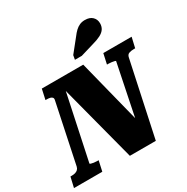

<svg xmlns="http://www.w3.org/2000/svg" viewBox="-248 -1153 1296 1333"><g transform="rotate(-30 400.0 -486.5)"><path d="M-36 0 -17 -82H-7Q9 -82 21.5 -85.5Q34 -89 43 -97.5Q52 -106 55 -120L154 -592Q158 -607 152.5 -614.5Q147 -622 135.5 -625Q124 -628 108 -628H98L116 -710H448L585 -167L558 -127L658 -616Q659 -620 650.5 -622Q642 -624 629 -626Q616 -628 604 -628H591L609 -710H836L817 -628H807Q784 -628 767.5 -622Q751 -616 747 -594L620 0H412L237 -669L263 -665L142 -94Q142 -91 150 -88.5Q158 -86 171 -84Q184 -82 197 -82H209L191 0ZM502 -903Q519 -926 535.5 -941.5Q552 -957 570.5 -965Q589 -973 612 -973Q651 -973 672 -952.5Q693 -932 693 -901Q693 -875 680.5 -856Q668 -837 641.5 -823.5Q615 -810 574 -799L470 -768H415L421 -802Z"/></g></svg>

Font: Roboto Serif 20pt ExtraBold
Style: Italic
Weight: 800
Italic angle: -10°
Version: Version 1.007